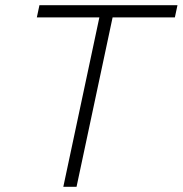

<svg xmlns="http://www.w3.org/2000/svg" viewBox="-20 -720 704 740"><path d="M224 0 363 -653H122L132 -700H664L654 -653H414L275 0Z"/></svg>

Font: Red Hat Mono
Style: Italic
Weight: 300
Italic angle: -12°
Monospace: yes
Designer: Pentagram, MCKL
Foundry: Pentagram, MCKL
Version: Version 1.023